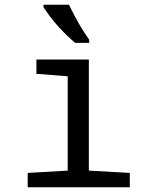

<svg xmlns="http://www.w3.org/2000/svg" viewBox="-20 -786 640 806"><path d="M264.2 -465.8 132.8 -476.1V-536.1H353V-69.8L524.9 -60.1V0H96.2V-60.1L264.2 -69.8ZM354.5 -606H295.4Q214.4 -675.3 162.6 -755.9V-766.1H269.5Q311.5 -679.2 354.5 -619.1Z"/></svg>

Font: WenQuanYi Micro Hei Mono
Style: Regular
Weight: 400
Foundry: Ascender Corporation
Version: Version 0.2.0-beta